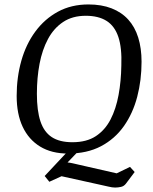

<svg xmlns="http://www.w3.org/2000/svg" viewBox="-20 -680 690 864"><path d="M498 164Q485 164 467 159.5Q449 155 429 151L257 113L202 138L181 112L284 2L332 1L284 51Q295 52 308 55Q321 58 334 61L505 100L565 71L586 94L547 146Q538 158 524.5 161Q511 164 498 164ZM286 11Q212 11 160.5 -20.5Q109 -52 82 -109.5Q55 -167 55 -248Q55 -332 76 -406.5Q97 -481 139 -538Q181 -595 241 -627.5Q301 -660 378 -660Q437 -660 482 -642.5Q527 -625 557 -592Q587 -559 602 -511Q617 -463 617 -402Q617 -319 597.5 -244.5Q578 -170 537.5 -112.5Q497 -55 434.5 -22Q372 11 286 11ZM306 -40Q370 -40 411.5 -67.5Q453 -95 477.5 -142.5Q502 -190 513.5 -252.5Q525 -315 526 -385Q529 -465 512.5 -514Q496 -563 459.5 -586Q423 -609 366 -609Q306 -609 264 -581Q222 -553 196 -504.5Q170 -456 158 -393Q146 -330 146 -258Q146 -182 162 -134Q178 -86 213 -63Q248 -40 306 -40Z"/></svg>

Font: Faustina
Style: Italic
Weight: 400
Italic angle: -8°
Designer: Alfonso Garcia
Foundry: http://www.omnibus-type.com
Version: Version 1.200